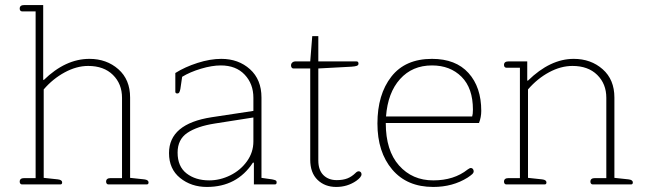

<svg xmlns="http://www.w3.org/2000/svg" viewBox="-20 -730 2555 760"><path d="M58 -11Q58 -25 76 -25H121V-685H67Q63 -685 60.5 -688Q58 -691 58 -696Q58 -710 76 -710H151V-415L153 -413Q239 -497 334 -497Q402 -497 448.5 -456Q495 -415 495 -344V-26L551 -20Q568 -18 568 -8Q568 0 561 0H409Q405 0 402.5 -3Q400 -6 400 -11Q400 -25 418 -25H463V-343Q463 -398 427 -433.5Q391 -469 329 -469Q283 -469 236 -443.5Q189 -418 153 -376V-26L209 -20Q226 -18 226 -8Q226 0 219 0H67Q63 0 60.5 -3Q58 -6 58 -11Z M649 -124Q649 -240 818 -266L983 -291V-343Q983 -398 948.5 -434.5Q914 -471 854 -471Q819 -471 775.5 -458Q732 -445 701 -426L694 -378Q692 -368 689.5 -364Q687 -360 682 -360Q674 -360 674 -367V-441Q712 -465 762 -481Q812 -497 856 -497Q924 -497 969.5 -456Q1015 -415 1015 -344V-26L1057 -20Q1067 -18 1071 -16Q1075 -14 1075 -8Q1075 0 1068 0H985V-86H981Q918 10 799 10Q737 10 693 -25.5Q649 -61 649 -124ZM983 -170V-265L830 -241Q760 -230 721.5 -204Q683 -178 683 -126Q683 -71 718.5 -43.5Q754 -16 808 -16Q851 -16 891.5 -36Q932 -56 957.5 -91.5Q983 -127 983 -170Z M1208 -98V-459H1141Q1137 -459 1134.5 -462.5Q1132 -466 1132 -471Q1132 -478 1137 -482.5Q1142 -487 1150 -487H1208L1216 -587H1240V-487H1391Q1399 -487 1399 -478Q1399 -472 1392.5 -469.5Q1386 -467 1371 -466L1240 -459V-95Q1240 -57 1260 -37Q1280 -17 1313 -17Q1338 -17 1355.5 -24Q1373 -31 1388 -46Q1394 -52 1400 -52Q1404 -52 1407.5 -49Q1411 -46 1411 -40Q1411 -29 1390 -14Q1355 10 1311 10Q1266 10 1237 -18Q1208 -46 1208 -98Z M1474 -241Q1474 -356 1529 -426.5Q1584 -497 1690 -497Q1784 -497 1834.5 -441Q1885 -385 1885 -291Q1885 -266 1876 -243H1507Q1507 -134 1559.5 -75Q1612 -16 1695 -16Q1777 -16 1831 -59Q1839 -65 1844 -65Q1849 -65 1852 -61Q1855 -57 1855 -52Q1855 -46 1849 -40.5Q1843 -35 1831 -27Q1772 10 1695 10Q1591 10 1532.5 -59Q1474 -128 1474 -241ZM1849 -269Q1852 -278 1852 -296Q1852 -381 1807 -426Q1762 -471 1690 -471Q1612 -471 1563.5 -417Q1515 -363 1508 -269Z M1975 -11Q1975 -25 1993 -25H2038V-462H1984Q1980 -462 1977.5 -465Q1975 -468 1975 -473Q1975 -487 1993 -487H2067V-411H2070Q2158 -497 2251 -497Q2319 -497 2365.5 -456Q2412 -415 2412 -344V-26L2468 -20Q2485 -18 2485 -8Q2485 0 2478 0H2326Q2322 0 2319.5 -3Q2317 -6 2317 -11Q2317 -25 2335 -25H2380V-343Q2380 -398 2344 -433.5Q2308 -469 2246 -469Q2200 -469 2153.5 -444Q2107 -419 2070 -376V-26L2126 -20Q2143 -18 2143 -8Q2143 0 2136 0H1984Q1980 0 1977.5 -3Q1975 -6 1975 -11Z"/></svg>

Font: Maitree ExtraLight
Style: Regular
Weight: 250
Designer: CadsonDemak Team
Foundry: CadsonDemak
Version: Version 1.002